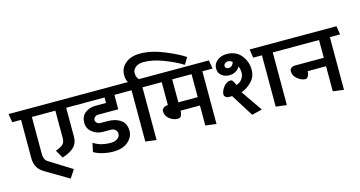

<svg xmlns="http://www.w3.org/2000/svg" viewBox="-118 -1438 3956 2108"><g transform="rotate(-15 1860.0 -383.5)"><path d="M495 -274V-583H228V-161Q228 -136 236.5 -111Q245 -86 272 -69L525 89L465 181L208 29Q157 0 131 -42Q105 -84 105 -151V-583H5L-11 -680H717L733 -583H618V-253Q618 -181 574.5 -138Q531 -95 439 -65L387 -157Q444 -177 470 -200.5Q496 -224 495 -274Z M797 -137Q843 -108 890 -96Q937 -84 988 -84Q1041 -84 1070 -106.5Q1099 -129 1099 -157Q1099 -185 1081 -204Q1063 -223 1026 -223H937Q874 -223 820.5 -263.5Q767 -304 767 -372Q767 -444 815.5 -482.5Q864 -521 935 -521H1054V-583H726Q722 -607 718 -631Q714 -655 710 -680H1252L1269 -583H1166V-419H939Q915 -419 899 -404Q883 -389 883 -372Q883 -353 899 -338.5Q915 -324 940 -324H1017Q1108 -324 1166 -284Q1224 -244 1224 -157Q1224 -90 1164.5 -37Q1105 16 994 16Q935 16 875.5 1.5Q816 -13 776 -37Z M1999 -701Q1913 -755 1790.5 -801.5Q1668 -848 1569 -848Q1507 -848 1474.5 -820Q1442 -792 1442 -756Q1442 -725 1452.5 -706Q1463 -687 1469 -680H1584L1602 -583H1485V16L1361 0V-583H1263L1247 -680H1346Q1339 -690 1332 -711Q1325 -732 1325 -765Q1325 -844 1386.5 -896Q1448 -948 1554 -948Q1682 -948 1830 -886.5Q1978 -825 2045 -777Z M2043 -227H1823Q1823 -202 1813.5 -175.5Q1804 -149 1772 -149Q1722 -149 1678 -183.5Q1634 -218 1634 -269Q1634 -290 1652 -306Q1670 -322 1704 -322V-583H1595Q1591 -607 1587 -631Q1583 -655 1579 -680H2266Q2270 -655 2274 -631Q2278 -607 2282 -583H2166V16L2043 0ZM2043 -583H1823V-322H2043Z M2843 0V-583H2744L2729 -680H3067L3083 -583H2966V16ZM2416 -574Q2416 -559 2427.5 -551Q2439 -543 2452 -543Q2481 -543 2497 -562.5Q2513 -582 2514 -596Q2504 -606 2490 -611Q2476 -616 2460 -616Q2441 -614 2428.5 -602.5Q2416 -591 2416 -574ZM2411 -235H2375Q2355 -235 2340.5 -245.5Q2326 -256 2323 -274Q2323 -317 2358.5 -361.5Q2394 -406 2439 -406Q2455 -406 2468 -383Q2481 -360 2488 -341Q2528 -351 2553 -384Q2578 -417 2578 -457Q2578 -475 2574 -496.5Q2570 -518 2560 -531Q2549 -501 2515 -482.5Q2481 -464 2443 -464Q2392 -464 2355.5 -492.5Q2319 -521 2319 -572Q2319 -626 2362.5 -661.5Q2406 -697 2470 -697Q2576 -697 2634.5 -625.5Q2693 -554 2693 -460Q2693 -382 2642 -328Q2591 -274 2522 -249Q2563 -189 2604.5 -129Q2646 -69 2688 -9Q2659 -2 2629.5 5.5Q2600 13 2571 20Z M3492 -285H3283Q3283 -255 3270 -231Q3257 -207 3238 -207Q3195 -207 3149.5 -243.5Q3104 -280 3104 -329Q3104 -354 3121 -367.5Q3138 -381 3167 -381H3492V-583H3077Q3073 -607 3069 -631Q3065 -655 3061 -680H3716L3731 -583H3615V16L3492 0Z"/></g></svg>

Font: Palanquin SemiBold
Style: Regular
Weight: 600
Designer: Pria Ravichandran
Version: Version 1.0.4